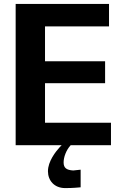

<svg xmlns="http://www.w3.org/2000/svg" viewBox="-20 -742 656 981"><path d="M392 125 354 129C321 127 305 117 305 88C305 61 318 25 341 0H547V-115H210V-317H517V-429H210V-607H537V-722H60V0H295L286 9C265 32 225 82 225 133C225 180 257 219 313 219C325 219 351 219 392 215Z"/></svg>

Font: Perun
Style: Bold
Weight: 700
Foundry: Copyright (c) Stefan Peev, Context Ltd, 2016
Version: Version 1.089